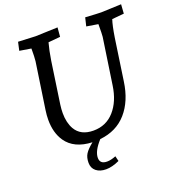

<svg xmlns="http://www.w3.org/2000/svg" viewBox="-158 -837 1068 1161"><g transform="rotate(-20 376.0 -256.5)"><path d="M302 115Q302 155 348 155Q373 155 405 142L413 175Q366 197 326.5 197Q287 197 263 177.5Q239 158 239 124Q239 90 253 67.5Q267 45 304 15Q188 10 137 -64Q99 -120 99 -203Q99 -233 104 -266L148 -563Q151 -588 151 -644L77 -656L89 -710Q180 -705 200 -705L343 -710L338 -651L261 -644Q248 -597 238 -533L199 -266Q195 -237 195 -212Q195 -150 219 -108Q253 -49 335 -49Q417 -49 469.5 -108.5Q522 -168 536 -266L580 -563Q582 -580 582 -644L508 -656L521 -710Q602 -705 623 -705L752 -710L748 -651L671 -644Q659 -609 647 -533L608 -266Q591 -145 526.5 -71.5Q462 2 355 13Q302 71 302 115Z"/></g></svg>

Font: Andada SC
Style: Italic
Weight: 400
Italic angle: -8.29999°
Designer: Carolina Giovagnoli
Foundry: Carolina Giovagnoli
Version: Version 1.003